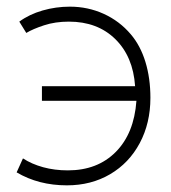

<svg xmlns="http://www.w3.org/2000/svg" viewBox="-20 -515 515 577"><path d="M184 -3Q273 -3 328 -58.5Q383 -114 390 -212H106V-256H386Q380 -345 326.5 -397.5Q273 -450 187 -450Q146 -450 112.5 -439Q79 -428 59 -416L38 -450Q68 -472 108 -483.5Q148 -495 190 -495Q244 -495 291.5 -473.5Q339 -452 373 -412Q402 -378 417 -329Q432 -280 432 -221Q432 -145 400 -85Q368 -25 311 8.5Q254 42 181 42Q96 42 30 3L49 -39Q75 -22 109.5 -12.5Q144 -3 184 -3Z"/></svg>

Font: Gmarket Sans TTF Light
Style: Regular
Weight: 300
Designer: Creative Director : Sungho Lee; Art Director : Kiwoong Choi; Project Manager : Sori Yang, Jongwook Yoon; Font Designer :
Foundry: Sandoll Inc.
Version: Version 1.000;hotconv 1.0.109;makeotfexe 2.5.65596